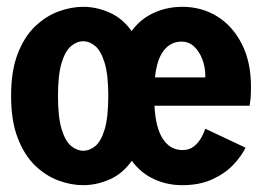

<svg xmlns="http://www.w3.org/2000/svg" viewBox="-20 -532 765 563"><path d="M224 11Q188 11 151 -2.8Q114 -16.5 82.5 -47Q51 -77.5 31.8 -127.8Q12.5 -178 12.5 -251Q12.5 -324 31.8 -374Q51 -424 82.5 -454.2Q114 -484.5 151 -498.2Q188 -512 224 -512Q262.5 -512 300.5 -495.5Q338.5 -479 366 -441Q392 -476.5 430.8 -494.2Q469.5 -512 514.5 -512Q571.5 -512 617 -483.8Q662.5 -455.5 689.2 -402.8Q716 -350 716 -277Q716 -258 714.8 -244.2Q713.5 -230.5 712 -222H433Q436 -158.5 457.2 -125.2Q478.5 -92 515.5 -92Q535.5 -92 549 -103Q562.5 -114 570.5 -128.8Q578.5 -143.5 582 -154.5L700 -99Q688 -74 663.8 -48.5Q639.5 -23 602.2 -6Q565 11 514 11Q470 11 431.5 -6.8Q393 -24.5 366.5 -60.5Q339 -22 300.8 -5.5Q262.5 11 224 11ZM224 -90Q243 -90 259.8 -104Q276.5 -118 287 -153Q297.5 -188 297.5 -251Q297.5 -312.5 287 -347.2Q276.5 -382 259.8 -396.5Q243 -411 224 -411Q205 -411 188 -396.5Q171 -382 160.5 -347Q150 -312 150 -251Q150 -188 160.8 -153Q171.5 -118 188.5 -104Q205.5 -90 224 -90ZM434.5 -305H582V-310.5Q582 -334.5 573.5 -357.5Q565 -380.5 549.5 -395.2Q534 -410 512 -410Q481 -410 460.5 -384.2Q440 -358.5 434.5 -305Z"/></svg>

Font: Trispace SemiCondensed SemiBold
Style: Regular
Weight: 600
Width: 4
Designer: Tyler Finck
Foundry: Etcetera Type Company
Version: Version 1.210; ttfautohint (v1.8.3)